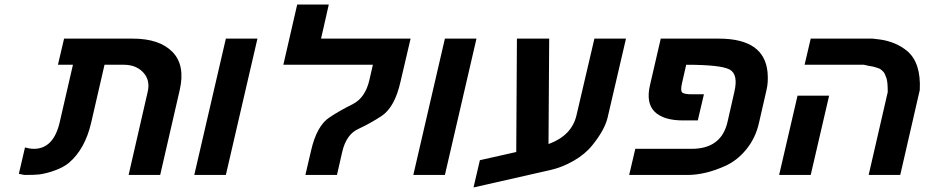

<svg xmlns="http://www.w3.org/2000/svg" viewBox="-20 -770 4069 845"><path d="M564 -600Q682 -600 739 -541.5Q796 -483 771 -374L685 0H546L630 -366Q642 -417 610.5 -451Q579 -485 525 -485H440L381 -229Q354 -114 284 -54Q262 -35 223 -20.5Q184 -6 150 -2Q132 0 87 0L63 -5L90 -121Q111 -115 129 -115Q216 -115 243 -233L301 -485H235L262 -600Z M835 0 974 -600H1113L974 0Z M1486 -101 1463 0H1324L1349 -107Q1374 -217 1431 -254Q1473 -282 1533 -312Q1588 -340 1606 -419L1621 -485H1227L1288 -750H1427L1393 -600H1787L1743 -412Q1718 -299 1660 -260Q1610 -227 1558 -203Q1504 -179 1486 -101Z M1799 0 1938 -600H2077L1938 0Z M2394 -136Q2496 -173 2517 -262L2596 -600H2735L2654 -252Q2641 -198 2587 -131Q2556 -92 2505 -62.5Q2454 -33 2399 -21L2064 55L2092 -65L2252 -101L2255 -600H2397Z M2986 -240Q2900 -240 2861 -278.5Q2822 -317 2841 -397L2888 -600H3144Q3344 -600 3358 -452Q3362 -407 3353 -372L3320 -228Q3305 -162 3264 -112Q3223 -62 3170 -39Q3083 0 3005 0H2749L2776 -115H3024Q3155 -115 3182 -234L3212 -366Q3230 -443 3191 -464Q3152 -485 3000 -485L2982 -406Q2974 -372 2982 -363.5Q2990 -355 3025 -355H3078L3051 -240Z M3887 -365Q3887 -407 3882 -424Q3882 -425 3875 -442Q3871 -454 3854 -466Q3852 -468 3837.5 -472.5Q3823 -477 3822 -477Q3820 -477 3802 -480.5Q3784 -484 3782 -485H3521L3548 -600H3821Q3823 -600 3854 -596Q3923 -586 3972 -546Q4034 -494 4028 -374L3942 0H3803ZM3409 0 3490 -349H3629L3548 0Z"/></svg>

Font: Miedinger
Style: Bold-Italic
Weight: 700
Italic angle: -13°
Version: Version 001.000